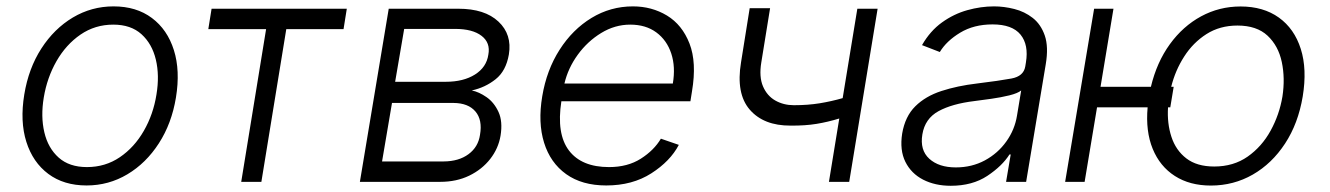

<svg xmlns="http://www.w3.org/2000/svg" viewBox="-20 -573 4190 605"><path d="M252.8 11.4Q181.1 11.4 132.3 -25Q83.5 -61.4 63 -126.1Q42.6 -190.7 56.5 -275.2Q70 -357.6 110.3 -420.1Q150.6 -482.6 209.5 -517.8Q268.5 -552.9 337.7 -552.9Q409.8 -552.9 458.6 -516.3Q507.5 -479.8 527.9 -415.1Q548.3 -350.5 534.4 -265.6Q521 -183.9 480.6 -121.4Q440.3 -58.9 381.4 -23.8Q322.4 11.4 252.8 11.4ZM253.9 -46.5Q311.8 -46.5 357.6 -77.6Q403.4 -108.7 433.2 -160.7Q463.1 -212.7 473 -275.2Q483 -335.2 471.1 -385.1Q459.2 -435 425.8 -465.2Q392.4 -495.4 337 -495.4Q279.5 -495.4 233.7 -464Q187.9 -432.5 158 -380.3Q128.2 -328.1 117.9 -265.6Q108 -206 119.7 -156.1Q131.4 -106.2 165 -76.3Q198.5 -46.5 253.9 -46.5Z M636.4 -481.2 646.7 -545.5H1072.8L1062.5 -481.2H882.1L803.6 0H740.1L818.5 -481.2Z M1114 0 1204.9 -545.5H1424.4Q1507.5 -545.5 1550.6 -505Q1593.8 -464.5 1583.5 -401.6Q1574.6 -349.4 1541.7 -323.3Q1508.9 -297.2 1466.6 -288Q1489.3 -283.4 1513.1 -266.9Q1536.9 -250.4 1550.8 -220.3Q1564.6 -190.3 1557.2 -145.2Q1550.4 -105.1 1524.7 -72.1Q1498.9 -39.1 1458.6 -19.5Q1418.3 0 1367.2 0ZM1183.9 -64.3H1378.2Q1425.8 -64.6 1456.3 -87.2Q1486.9 -109.7 1492.5 -148.1Q1500.7 -195 1478.2 -221.6Q1455.6 -248.2 1409.4 -248.6H1215.2ZM1225.1 -315.3H1384.6Q1440.3 -315.3 1476.7 -338.2Q1513.1 -361.2 1518.8 -400.9Q1525.9 -438.2 1497.5 -460Q1469.1 -481.9 1414.1 -481.9H1253.6Z M1890.3 11.4Q1813.9 11.4 1764 -24.3Q1714.1 -60 1694.4 -123.4Q1674.7 -186.8 1688.6 -269.5Q1702.4 -352.3 1743.3 -416.2Q1784.1 -480.1 1843.9 -516.5Q1903.8 -552.9 1974.4 -552.9Q2033.7 -552.9 2081.7 -524Q2129.6 -495 2152.7 -435.7Q2175.8 -376.4 2160.5 -285.2L2155.5 -253.9H1748.9Q1733 -151.3 1772.7 -98.9Q1812.5 -46.5 1899.1 -46.5Q1957.7 -46.5 1999.3 -73Q2040.8 -99.4 2062.5 -136L2119 -116.5Q2092 -65 2032.3 -26.8Q1972.7 11.4 1890.3 11.4ZM1758.5 -309.7H2100.1Q2109 -362.2 2095.2 -404.3Q2081.3 -446.4 2048.1 -470.9Q2014.9 -495.4 1965.9 -495.4Q1917.6 -495.4 1874.5 -469.1Q1831.3 -442.8 1800.6 -400.6Q1769.9 -358.3 1758.5 -309.7Z M2745.4 -545.5 2655.9 0H2592L2624.6 -199.6Q2588.8 -188.6 2553.1 -182.7Q2517.4 -176.8 2471.2 -177.2Q2386.4 -176.8 2342.5 -227.5Q2298.7 -278.1 2315 -376.4L2342.3 -547.2H2406.6L2378.9 -376.4Q2371.4 -331 2384.2 -301Q2397 -271 2423.1 -256.2Q2449.2 -241.5 2481.5 -241.5Q2525.2 -241.5 2562.5 -247.5Q2599.8 -253.6 2635.3 -263.8L2681.5 -545.5Z M2975.9 12.4Q2926.5 12.4 2888.8 -6.9Q2851.2 -26.3 2832.9 -63Q2814.6 -99.8 2822.8 -152.3Q2832 -206.3 2864.2 -238.1Q2896.3 -269.9 2946.4 -286.2Q2996.4 -302.6 3059.3 -310Q3128.9 -318.5 3167.1 -325.6Q3205.3 -332.7 3210.6 -363.3L3212.7 -376.1Q3221.9 -431.8 3195.7 -464Q3169.4 -496.1 3107.6 -496.1Q3048.7 -496.1 3005.5 -470Q2962.4 -443.9 2941.4 -409.1L2885.3 -430.8Q2910.9 -475.5 2948.2 -502.3Q2985.4 -529.1 3028.1 -541Q3070.7 -552.9 3112.2 -552.9Q3143.5 -552.9 3176 -544.7Q3208.5 -536.6 3234.2 -516.5Q3259.9 -496.4 3272.2 -460.9Q3284.4 -425.4 3275.2 -370.4L3213.4 0H3150.2L3164.8 -86.3H3160.9Q3138.1 -50.1 3091.1 -18.8Q3044 12.4 2975.9 12.4ZM2991.8 -45.5Q3042.3 -45.5 3083.3 -67.6Q3124.3 -89.8 3150.9 -127.1Q3177.6 -164.4 3184.7 -209.2L3197.8 -288Q3187.1 -279.1 3160.5 -272.5Q3133.9 -266 3103.5 -261.7Q3073.2 -257.5 3050.8 -254.6Q2980.1 -246.1 2937.3 -222.7Q2894.5 -199.2 2886.4 -149.5Q2878.2 -100.1 2908.2 -72.8Q2938.2 -45.5 2991.8 -45.5Z M3488.6 -545.5 3447.8 -299.4H3606.5Q3625 -376.8 3666.2 -433.6Q3707.4 -490.4 3764.7 -521.5Q3822.1 -552.6 3889.2 -552.6Q3960.9 -552.6 4009.8 -517.6Q4058.6 -482.6 4078.8 -418.9Q4099.1 -355.1 4084.9 -268.8Q4070.7 -183.9 4029.3 -120.7Q3987.9 -57.5 3927.6 -22.9Q3867.2 11.7 3795.5 11.7Q3729 11.7 3682 -18.5Q3634.9 -48.7 3612.2 -104Q3589.5 -159.4 3596.2 -234.7H3436.8L3397.7 0H3336.3L3427.6 -545.5ZM3678.3 -299.4 3667.6 -234.7H3660.5Q3657.3 -184.3 3671.2 -141.9Q3685 -99.4 3718.2 -73.9Q3751.4 -48.3 3806.1 -48.3Q3866.8 -48.3 3911.4 -79.5Q3956 -110.8 3983.7 -161.2Q4011.4 -211.6 4021 -268.8Q4029.8 -326.3 4019 -377.5Q4008.2 -428.6 3974.1 -460.6Q3940 -492.5 3879.3 -492.5Q3823.9 -492.5 3781.6 -465.6Q3739.3 -438.6 3711.3 -394.7Q3683.2 -350.9 3670.5 -299.4Z"/></svg>

Font: Inter Light  BETA
Style: Italic
Weight: 300
Italic angle: 9.39999°
Designer: Rasmus Andersson
Foundry: rsms
Version: Version 3.011;git-f93a4a705